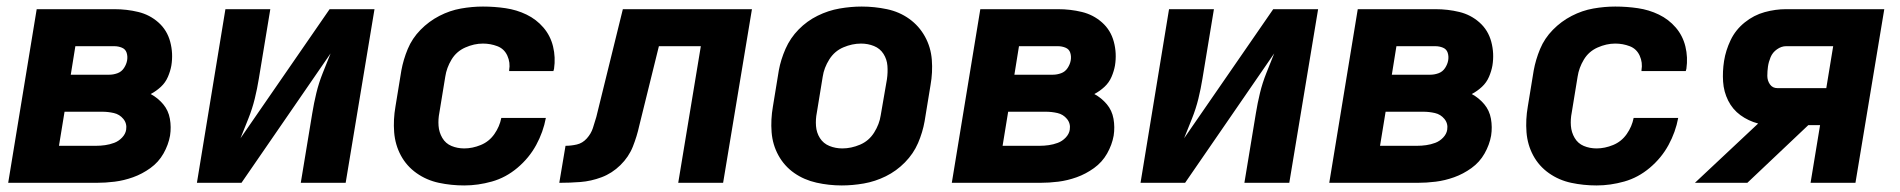

<svg xmlns="http://www.w3.org/2000/svg" viewBox="-20 -558 5800 586"><path d="M5 0H274Q302 0 330 -3.5Q358 -7 386 -17Q414 -27 439 -45Q464 -63 479 -89.5Q494 -116 499 -144Q503 -170 498.5 -195.5Q494 -221 478 -240Q462 -259 440 -271Q457 -280 471 -293Q485 -306 492.5 -323.5Q500 -341 503 -358Q509 -395 499.5 -430.5Q490 -466 463.5 -489.5Q437 -513 402 -521.5Q367 -530 329 -530H92ZM196 -330 210 -417H329Q341 -417 352 -412.5Q363 -408 366.5 -397Q370 -386 368 -374Q366 -362 358.5 -350.5Q351 -339 338.5 -334.5Q326 -330 314 -330ZM160 -113 177 -217H292Q310 -217 327.5 -213Q345 -209 356.5 -195Q368 -181 365 -162Q363 -149 352.5 -138Q342 -127 328.5 -122Q315 -117 301 -115Q287 -113 273 -113Z M581 0H717L989 -395Q977 -365 965 -335Q953 -305 945.5 -274Q938 -243 933 -212L898 0H1035L1123 -530H986L714 -136Q726 -166 738 -196Q750 -226 757.5 -256.5Q765 -287 770 -318L805 -530H668Z M1397 8Q1439 8 1481.5 -4Q1524 -16 1559.5 -46Q1595 -76 1616.5 -115.5Q1638 -155 1646 -198H1510Q1505 -172 1489 -149Q1473 -126 1447.5 -115.5Q1422 -105 1397 -105Q1376 -105 1358 -112.5Q1340 -120 1330 -137Q1320 -154 1318.5 -174Q1317 -194 1321 -214L1339 -324Q1343 -351 1358 -376Q1373 -401 1400 -413Q1427 -425 1454 -425Q1477 -425 1498 -417Q1519 -409 1528.5 -388Q1538 -367 1534 -344V-341H1669L1671 -348Q1676 -383 1668 -416Q1660 -449 1638.5 -474Q1617 -499 1587 -513.5Q1557 -528 1523 -533Q1489 -538 1454 -538Q1421 -538 1387 -532Q1353 -526 1321 -509.5Q1289 -493 1263.5 -467Q1238 -441 1224.5 -408.5Q1211 -376 1205 -343L1187 -233Q1180 -193 1183 -154.5Q1186 -116 1203.5 -83.5Q1221 -51 1251.5 -29.5Q1282 -8 1319.5 0Q1357 8 1397 8Z M1687 0Q1719 0 1751.5 -2.5Q1784 -5 1816 -17Q1848 -29 1873.5 -54Q1899 -79 1911.5 -110.5Q1924 -142 1931 -174L1991 -417H2119L2050 0H2187L2275 -530H1881L1800 -201Q1795 -184 1789.5 -167Q1784 -150 1771 -135.5Q1758 -121 1740.5 -117Q1723 -113 1706 -113Z M2549 8Q2582 8 2616.5 2Q2651 -4 2683.5 -20Q2716 -36 2742 -62.5Q2768 -89 2782 -121.5Q2796 -154 2802 -188L2820 -298Q2827 -337 2824 -375.5Q2821 -414 2803 -446.5Q2785 -479 2755 -500.5Q2725 -522 2687 -530Q2649 -538 2610 -538Q2577 -538 2542.5 -532Q2508 -526 2475.5 -510Q2443 -494 2417.5 -468Q2392 -442 2377.5 -409Q2363 -376 2357 -343L2339 -233Q2332 -193 2335 -154.5Q2338 -116 2356 -83.5Q2374 -51 2404 -30Q2434 -9 2472 -0.5Q2510 8 2549 8ZM2551 -105Q2530 -105 2511.5 -112.5Q2493 -120 2482.5 -136.5Q2472 -153 2470.5 -173.5Q2469 -194 2473 -214L2491 -324Q2495 -351 2511 -376.5Q2527 -402 2554 -413.5Q2581 -425 2608 -425Q2629 -425 2647.5 -417.5Q2666 -410 2676.5 -393.5Q2687 -377 2688.5 -357Q2690 -337 2687 -316L2668 -206Q2664 -179 2648 -153.5Q2632 -128 2605 -116.5Q2578 -105 2551 -105Z M2885 0H3154Q3182 0 3210 -3.5Q3238 -7 3266 -17Q3294 -27 3319 -45Q3344 -63 3359 -89.5Q3374 -116 3379 -144Q3383 -170 3378.5 -195.5Q3374 -221 3358 -240Q3342 -259 3320 -271Q3337 -280 3351 -293Q3365 -306 3372.5 -323.5Q3380 -341 3383 -358Q3389 -395 3379.5 -430.5Q3370 -466 3343.5 -489.5Q3317 -513 3282 -521.5Q3247 -530 3209 -530H2972ZM3076 -330 3090 -417H3209Q3221 -417 3232 -412.5Q3243 -408 3246.5 -397Q3250 -386 3248 -374Q3246 -362 3238.5 -350.5Q3231 -339 3218.5 -334.5Q3206 -330 3194 -330ZM3040 -113 3057 -217H3172Q3190 -217 3207.5 -213Q3225 -209 3236.5 -195Q3248 -181 3245 -162Q3243 -149 3232.5 -138Q3222 -127 3208.5 -122Q3195 -117 3181 -115Q3167 -113 3153 -113Z M3461 0H3597L3869 -395Q3857 -365 3845 -335Q3833 -305 3825.5 -274Q3818 -243 3813 -212L3778 0H3915L4003 -530H3866L3594 -136Q3606 -166 3618 -196Q3630 -226 3637.5 -256.5Q3645 -287 3650 -318L3685 -530H3548Z M4037 0H4306Q4334 0 4362 -3.5Q4390 -7 4418 -17Q4446 -27 4471 -45Q4496 -63 4511 -89.5Q4526 -116 4531 -144Q4535 -170 4530.5 -195.5Q4526 -221 4510 -240Q4494 -259 4472 -271Q4489 -280 4503 -293Q4517 -306 4524.5 -323.5Q4532 -341 4535 -358Q4541 -395 4531.5 -430.5Q4522 -466 4495.5 -489.5Q4469 -513 4434 -521.5Q4399 -530 4361 -530H4124ZM4228 -330 4242 -417H4361Q4373 -417 4384 -412.5Q4395 -408 4398.5 -397Q4402 -386 4400 -374Q4398 -362 4390.5 -350.5Q4383 -339 4370.5 -334.5Q4358 -330 4346 -330ZM4192 -113 4209 -217H4324Q4342 -217 4359.5 -213Q4377 -209 4388.5 -195Q4400 -181 4397 -162Q4395 -149 4384.5 -138Q4374 -127 4360.5 -122Q4347 -117 4333 -115Q4319 -113 4305 -113Z M4853 8Q4895 8 4937.5 -4Q4980 -16 5015.5 -46Q5051 -76 5072.5 -115.5Q5094 -155 5102 -198H4966Q4961 -172 4945 -149Q4929 -126 4903.5 -115.5Q4878 -105 4853 -105Q4832 -105 4814 -112.5Q4796 -120 4786 -137Q4776 -154 4774.5 -174Q4773 -194 4777 -214L4795 -324Q4799 -351 4814 -376Q4829 -401 4856 -413Q4883 -425 4910 -425Q4933 -425 4954 -417Q4975 -409 4984.5 -388Q4994 -367 4990 -344V-341H5125L5127 -348Q5132 -383 5124 -416Q5116 -449 5094.5 -474Q5073 -499 5043 -513.5Q5013 -528 4979 -533Q4945 -538 4910 -538Q4877 -538 4843 -532Q4809 -526 4777 -509.5Q4745 -493 4719.5 -467Q4694 -441 4680.5 -408.5Q4667 -376 4661 -343L4643 -233Q4636 -193 4639 -154.5Q4642 -116 4659.5 -83.5Q4677 -51 4707.5 -29.5Q4738 -8 4775.5 0Q4813 8 4853 8Z M5153 0H5313L5499 -176H5535L5506 0H5643L5731 -530H5431Q5399 -530 5366 -521Q5333 -512 5305 -489.5Q5277 -467 5262 -435.5Q5247 -404 5242 -372Q5237 -340 5239 -309Q5241 -278 5254.5 -251Q5268 -224 5292 -206.5Q5316 -189 5346 -181ZM5405 -289Q5390 -289 5382 -300.5Q5374 -312 5374 -326.5Q5374 -341 5376 -355Q5378 -369 5384 -383.5Q5390 -398 5403.5 -407.5Q5417 -417 5431 -417H5575L5554 -289Z"/></svg>

Font: Iosevka Sparkle XBdObl
Style: Regular
Weight: 800
Italic angle: -9°
Designer: Belleve Invis
Foundry: Belleve Invis
Version: Version 4.5.0; ttfautohint (v1.8.3)